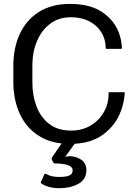

<svg xmlns="http://www.w3.org/2000/svg" viewBox="-20 -738 732 1008"><path d="M635 -249Q631.5 -200.5 615.5 -157Q588 -81 521.5 -31.8Q455 17.5 347.5 17.5Q251 17.5 184.5 -24.5Q118 -66.5 84 -140.2Q50 -214 50 -309V-391.5Q50 -486.5 84 -560Q118 -633.5 184.5 -675.5Q251 -717.5 347.5 -717.5Q452.5 -717.5 515.5 -675Q578.5 -632.5 603 -569Q618.5 -528.5 620 -486.5Q620 -481.5 615 -481.5H540.5Q535 -481.5 535 -486.5Q534.5 -533 511.5 -569.5Q488.5 -606 447.8 -626.8Q407 -647.5 352.5 -647.5Q288.5 -647.5 243 -613Q197.5 -578.5 173.8 -521.2Q150 -464 150 -396.5V-304Q150 -236.5 171.8 -179.2Q193.5 -122 238.5 -87.2Q283.5 -52.5 352.5 -52.5Q412 -52.5 456.8 -79.5Q501.5 -106.5 526.2 -151.2Q551 -196 550 -249Q550 -254 555 -254H630Q635.5 -254 635 -249ZM291.5 250Q234.5 250 197.5 225.5Q192.5 222 195 217L213 177Q215.5 172 220 174.5Q239.5 185 256.2 188Q273 191 291.5 191Q327 191 344.2 183.2Q361.5 175.5 361.5 156Q361.5 121 268 120Q261.5 120 259.5 115L251.5 98Q249.5 94 253.5 88L334.5 -30H405.5L322 86Q335 82 345.5 82Q378 82 405.8 100.2Q433.5 118.5 433.5 156Q433.5 204 391.5 227Q349.5 250 291.5 250Z"/></svg>

Font: MFEK Sans
Style: Regular
Weight: 400
Designer: Owen Earl
Foundry: indestructible type*
Version: Version 0.001; ttfautohint (v1.8.4.7-5d5b)